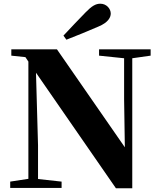

<svg xmlns="http://www.w3.org/2000/svg" viewBox="-20 -1013 865 1035"><path d="M322 -821 338 -799C395 -821 453 -845 511 -870C564 -892 577 -920 577 -940C577 -966 554 -993 521 -993C496 -993 475 -981 441 -946C403 -908 363 -864 322 -821ZM605 2H693V-699L792 -713V-747H514V-713L649 -699V-478L653 -219L287 -747H41V-713L117 -705L133 -681V-49L35 -34V0H312V-34L185 -48V-230L174 -621Z"/></svg>

Font: Source Han Serif KR Heavy
Style: Regular
Weight: 900
Designer: Ryoko NISHIZUKA 西塚涼子 (kana & ideographs); Frank Grießhammer (Latin, Greek & Cyrillic); Wenlong ZHANG 张文龙 (bopomofo); San
Foundry: Adobe
Version: Version 2.001;hotconv 1.1.0;makeotfexe 2.6.0